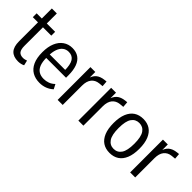

<svg xmlns="http://www.w3.org/2000/svg" viewBox="55 -1320 2013 2013"><g transform="rotate(45 1061.5 -313.0)"><path d="M226.7 8.9Q156 8.9 120.5 -29.3Q85 -67.6 85 -148.6V-429.4H8.2V-486.3H85V-635H158.7V-486.3H282.3V-429.4H158.7V-156.2Q158.7 -99.8 177.6 -76.9Q196.5 -54 237.4 -54Q250.5 -54 263.7 -57.4Q277 -60.8 287.4 -64.5L300.4 -8.4Q289.2 -1.5 268.1 3.7Q247 8.9 226.7 8.9Z M544.6 8.9Q481.4 8.9 435.1 -18.2Q388.8 -45.4 363.5 -100.7Q338.2 -156.1 338.2 -241.6Q338.2 -320.9 361.9 -377.2Q385.5 -433.6 429.3 -464.4Q473 -495.3 531.8 -495.3Q588.1 -495.3 626.3 -468.8Q664.6 -442.4 684.1 -390.5Q703.6 -338.5 703.6 -262.6V-226.6H395.9V-278.5H653.4L639.7 -264.3Q639.7 -358.4 613.2 -398.8Q586.7 -439.1 532.5 -439.1Q494.1 -439.1 466.7 -417.7Q439.2 -396.3 424.4 -354.4Q409.6 -312.6 409.6 -248.9V-233.6Q409.6 -169.2 425.4 -129.1Q441.2 -89.1 471.6 -70.3Q502 -51.5 546.5 -51.5Q580.3 -51.5 612.3 -63.3Q644.2 -75.1 671.3 -101.5L698.2 -49.7Q667.3 -20.9 627.8 -6Q588.3 8.9 544.6 8.9Z M805.8 0V-486.3H877.8V-378.5H869.8Q883.2 -432.9 915.4 -461.4Q947.6 -489.8 1006.7 -496.3L1032 -498.8L1037.1 -435.2L990.9 -430.8Q939 -425.3 909.7 -388.8Q880.5 -352.3 880.5 -286.6V0Z M1112.8 0V-486.3H1184.8V-378.5H1176.8Q1190.2 -432.9 1222.4 -461.4Q1254.6 -489.8 1313.7 -496.3L1339 -498.8L1344.1 -435.2L1297.9 -430.8Q1246 -425.3 1216.7 -388.8Q1187.5 -352.3 1187.5 -286.6V0Z M1582.8 8.9Q1522.8 8.9 1480.1 -19.3Q1437.5 -47.5 1414.3 -103.7Q1391.2 -159.9 1391.2 -243.4Q1391.2 -326.7 1414.3 -382.8Q1437.5 -438.9 1480.1 -467.1Q1522.8 -495.3 1582.8 -495.3Q1642.7 -495.3 1685.4 -467.1Q1728 -438.9 1751.2 -382.8Q1774.3 -326.7 1774.3 -243.4Q1774.3 -159.9 1751.2 -103.7Q1728 -47.5 1685.4 -19.3Q1642.7 8.9 1582.8 8.9ZM1582.8 -51.5Q1637.9 -51.5 1668.7 -96.5Q1699.6 -141.5 1699.6 -243.9Q1699.6 -346.1 1668.7 -390.5Q1637.9 -434.9 1582.8 -434.9Q1528.1 -434.9 1497 -390.5Q1465.9 -346.1 1465.9 -243.9Q1465.9 -141.5 1497 -96.5Q1528.1 -51.5 1582.8 -51.5Z M1880.8 0V-486.3H1952.8V-378.5H1944.8Q1958.2 -432.9 1990.4 -461.4Q2022.6 -489.8 2081.7 -496.3L2107 -498.8L2112.1 -435.2L2065.9 -430.8Q2014 -425.3 1984.7 -388.8Q1955.5 -352.3 1955.5 -286.6V0Z"/></g></svg>

Font: Nunito Sans 12pt ExtraLight Condensed
Style: Regular
Weight: 200
Width: 3
Version: Version 3.101;gftools[0.9.27]